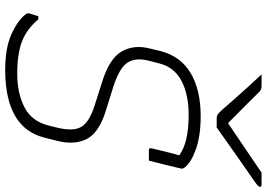

<svg xmlns="http://www.w3.org/2000/svg" viewBox="-160 -824 1000 719"><g transform="rotate(90 339.5 -464.0)"><path d="M414 -716Q487 -716 537 -698.5Q587 -681 606 -657Q612 -649 611 -644Q604 -613 596.5 -583Q589 -553 581 -522H543Q532 -522 535 -533Q541 -559 547.5 -584.5Q554 -610 561 -636Q513 -671 410 -671Q333 -671 282 -644Q231 -617 217 -561L207 -522Q194 -473 214 -442Q234 -411 307 -388L400 -359Q479 -333 501 -287.5Q523 -242 507 -179L495 -131Q459 13 249 16Q162 17 108.5 -7Q55 -31 32 -62Q28 -67 30 -75Q34 -87 36 -94Q38 -101 40 -108H52Q89 -64 135.5 -46.5Q182 -29 256 -29Q328 -29 381 -56Q434 -83 450 -148L458 -181Q472 -239 454.5 -269Q437 -299 374 -319L283 -348Q198 -375 172 -420.5Q146 -466 161 -525L170 -563Q189 -640 252.5 -678Q316 -716 414 -716ZM457 -776H421Q414 -776 408.5 -779.5Q403 -783 390 -797Q380 -809 357 -835Q334 -861 307 -891Q280 -921 258 -944H298Q310 -944 314.5 -942Q319 -940 326 -933Q341 -918 369 -889.5Q397 -861 439 -820H443Q504 -861 548 -891Q592 -921 626 -944H669Q681 -944 679 -937Q678 -933 673 -928.5Q668 -924 648 -910Q632 -899 606 -881Q580 -863 551 -842.5Q522 -822 496.5 -804Q471 -786 457 -776Z"/></g></svg>

Font: Recursive Sn Lnr St Lt
Style: Italic
Weight: 300
Italic angle: -15°
Version: Version 1.079;hotconv 1.0.112;makeotfexe 2.5.65598; ttfautoh